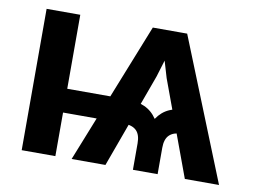

<svg xmlns="http://www.w3.org/2000/svg" viewBox="-62 -610 922 699"><g transform="rotate(10 398.5 -261.0)"><path d="M660.2 0 531.2 -350.1 480 -522.5H576.7L786.6 0ZM57.1 0V-522.5H181.6V0ZM116.2 -161.1V-249H377.4V-161.1ZM468.3 0V-97.7Q468.3 -129.4 453.6 -144.3Q439 -159.2 408.7 -160.2V-248.5Q439.9 -248.5 467.8 -236.3Q495.6 -224.1 514.2 -196.3Q532.7 -224.1 560.5 -236.3Q588.4 -248.5 619.6 -248.5V-160.2Q589.8 -159.2 574.7 -144.3Q559.6 -129.4 559.6 -97.7V0ZM241.7 0 449.7 -522.5H546.9L494.1 -349.6L366.7 0Z"/></g></svg>

Font: Inter 28pt SemiBold
Style: Regular
Weight: 600
Designer: Rasmus Andersson
Foundry: rsms
Version: Version 4.001;git-66647c0bb